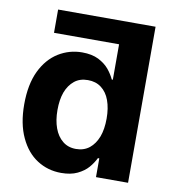

<svg xmlns="http://www.w3.org/2000/svg" viewBox="-82 -800 799 881"><g transform="rotate(10 317.5 -359.0)"><path d="M117.7 -618.7V-727.1H483.4V-618.7ZM571.8 -727.1V0H422.4V-87.4H416Q404.3 -63.5 386.2 -42.5Q367.7 -21 336.4 -5.9Q305.7 8.8 261.2 8.8Q198.7 8.8 148.9 -23.4Q99.1 -55.2 69.8 -118.2Q40 -181.6 40 -272Q40 -365.2 70.3 -428.2Q100.1 -489.7 150.9 -521.5Q201.7 -552.7 261.2 -552.7Q306.6 -552.7 337.9 -537.1Q368.2 -521.5 387.2 -499Q405.3 -476.6 416 -453.6H420.9V-727.1ZM423.8 -272.9Q423.8 -321.3 410.6 -357.4Q397.9 -392.6 371.6 -412.6Q346.2 -432.1 309.1 -432.1Q271.5 -432.1 246.6 -412.1Q220.7 -391.1 207.5 -356Q194.8 -321.3 194.8 -272.9Q194.8 -225.1 208 -189Q221.2 -152.8 246.6 -132.3Q272 -111.3 309.1 -111.3Q345.7 -111.3 371.6 -131.8Q396.5 -151.9 410.6 -188Q423.8 -223.6 423.8 -272.9Z"/></g></svg>

Font: My Font
Style: Bold
Weight: 500
Designer: Rasmus Andersson
Foundry: rsms
Version: Version 0.001